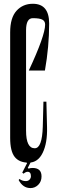

<svg xmlns="http://www.w3.org/2000/svg" viewBox="-20 -842 302 1007"><path d="M216.7 -713.3Q216.7 -731.1 202.2 -738.9Q187.8 -746.7 152.2 -746.7Q116.7 -746.7 116.7 -683.3V-156.7Q116.7 -64.4 162.2 -64.4Q201.1 -64.4 204.4 -177.8L207.8 -308.9H223.3L226.7 -174.4Q228.9 -92.2 203.9 -40.6Q178.9 11.1 130 11.1Q81.1 11.1 57.2 -18.9Q33.3 -48.9 33.3 -118.9V-672.2Q33.3 -748.9 66.7 -785.6Q100 -822.2 152.2 -822.2Q237.8 -822.2 237.8 -718.9Q237.8 -596.7 215.6 -472.2H131.1Q216.7 -655.6 216.7 -713.3ZM140 144.4Q100 144.4 77.8 102.2L82.2 96.7Q96.7 107.8 115.6 107.8Q127.8 107.8 135 100Q142.2 92.2 142.2 82.2Q142.2 58.9 124.4 58.9Q115.6 58.9 103.3 68.9L96.7 63.3L122.2 13.3L100 -4.4H147.8L125.6 38.9L130 42.2Q140 38.9 151.1 38.9Q197.8 38.9 197.8 83.3Q197.8 110 180.6 127.2Q163.3 144.4 140 144.4Z"/></svg>

Font: Le Murmure
Style: Regular
Weight: 600
Width: 2
Designer: Jeremy Landes, Alexander Slobzheninov (Cyrillic)
Foundry: Velvetyne Type Foundry
Version: Version 1.0